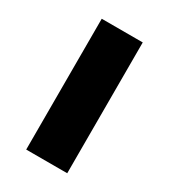

<svg xmlns="http://www.w3.org/2000/svg" viewBox="-127 -536 528 600"><g transform="rotate(30 137.0 -236.0)"><path d="M63 -472H211V0H63Z"/></g></svg>

Font: Athiti
Style: Bold
Weight: 700
Designer: CadsonDemak Team
Foundry: CadsonDemak
Version: Version 1.033